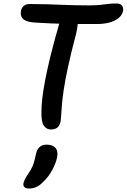

<svg xmlns="http://www.w3.org/2000/svg" viewBox="-20 -731 728 1103"><path d="M272 13Q248 13 232.5 -8Q217 -29 218 -87Q218 -122 223 -166.5Q228 -211 239.5 -271Q251 -331 270.5 -411Q290 -491 321 -597Q327 -622 342.5 -637Q358 -652 378 -652Q417 -652 424.5 -625Q432 -598 416 -532Q387 -423 370.5 -345.5Q354 -268 346 -214.5Q338 -161 335.5 -126.5Q333 -92 331.5 -70Q330 -48 328 -32Q322 -7 308 3Q294 13 272 13ZM539 -593Q485 -593 439.5 -593Q394 -593 353.5 -594Q313 -595 272.5 -596.5Q232 -598 188 -601Q147 -603 127.5 -612.5Q108 -622 102.5 -637Q97 -652 101 -671Q104 -686 116.5 -697Q129 -708 153 -708Q207 -708 250 -706.5Q293 -705 331.5 -703.5Q370 -702 408 -701Q446 -700 491 -700Q530 -700 556 -703Q582 -706 602 -708.5Q622 -711 648 -711Q672 -711 681 -698.5Q690 -686 687 -668Q681 -642 658.5 -625Q636 -608 604 -600.5Q572 -593 539 -593ZM148 352Q109 352 115 320Q118 310 123 299Q128 288 143 266Q158 244 166 226Q174 208 178 191Q182 174 186 157Q191 130 206 115Q221 100 248 100Q282 100 298.5 118.5Q315 137 308 173Q301 207 280 246Q259 285 226 316Q206 336 187 344Q168 352 148 352Z"/></svg>

Font: Shantell Sans Medium
Style: Italic
Weight: 500
Italic angle: -11°
Designer: Stephen Nixon, Anya Danilova, Shantell Martin
Foundry: Arrow Type
Version: Version 1.011;[c5ecc13dd]